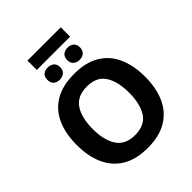

<svg xmlns="http://www.w3.org/2000/svg" viewBox="-277 -1181 1350 1350"><g transform="rotate(-45 398.0 -506.5)"><path d="M738 -358Q738 -247 701.5 -164.5Q665 -82 589.5 -36Q514 10 398 10Q282 10 206.5 -36Q131 -82 94.5 -165Q58 -248 58 -359Q58 -470 94.5 -552Q131 -634 206.5 -679.5Q282 -725 399 -725Q515 -725 590 -679.5Q665 -634 701.5 -551.5Q738 -469 738 -358ZM217 -358Q217 -246 260 -181.5Q303 -117 398 -117Q495 -117 537 -181.5Q579 -246 579 -358Q579 -470 537 -534.5Q495 -599 399 -599Q303 -599 260 -534.5Q217 -470 217 -358ZM564 -1023V-930H233V-1023ZM299 -888Q327 -888 345 -873Q363 -858 363 -827Q363 -798 345 -782.5Q327 -767 299 -767Q270 -767 253 -782.5Q236 -798 236 -827Q236 -858 253 -873Q270 -888 299 -888ZM496 -888Q524 -888 542 -873Q560 -858 560 -827Q560 -798 542 -782.5Q524 -767 496 -767Q468 -767 450.5 -782.5Q433 -798 433 -827Q433 -858 450.5 -873Q468 -888 496 -888Z"/></g></svg>

Font: BC Sans
Style: Bold
Weight: 700
Designer: Monotype Design Team
Province of B.C.
Foundry: Monotype Imaging Inc.
Version: Version 2.000;GOOG;noto-source:20170915:90ef993387c0